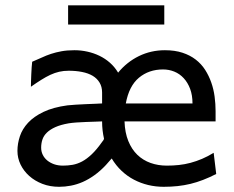

<svg xmlns="http://www.w3.org/2000/svg" viewBox="-20 -699 892 731"><path d="M600.6 -434.6Q546.9 -434.6 509 -403.1Q471.2 -371.6 459 -305.2H712.9Q712.9 -336.4 703.9 -360.6Q694.8 -384.8 679.4 -401.4Q664.1 -418 643.8 -426.3Q623.5 -434.6 600.6 -434.6ZM368.7 -236.8Q359.4 -236.3 342.8 -235.8Q326.2 -235.4 307.6 -234.6Q289.1 -233.9 271.2 -232.7Q253.4 -231.4 241.7 -229.5Q210.9 -224.1 190.9 -215.1Q170.9 -206.1 158.7 -194.3Q146.5 -182.6 141.6 -168Q136.7 -153.3 136.7 -136.7Q136.7 -122.1 142.8 -109.6Q148.9 -97.2 159.9 -88.1Q170.9 -79.1 186 -73.7Q201.2 -68.4 219.7 -68.4Q238.3 -68.4 256.3 -71.5Q274.4 -74.7 292.5 -84.2Q310.5 -93.8 329.3 -111.6Q348.1 -129.4 368.7 -158.7Q371.1 -161.6 373 -164.3Q375 -167 376 -170.9Q372.6 -186 370.6 -202.6Q368.7 -219.2 368.7 -236.8ZM607.9 -507.8Q645.5 -507.8 674.6 -498.3Q703.6 -488.8 725.1 -472.2Q746.6 -455.6 761 -433.1Q775.4 -410.6 784.4 -384.8Q793.5 -358.9 797.1 -331.1Q800.8 -303.2 800.8 -275.9V-236.8H454.1Q455.6 -193.8 468.5 -162.1Q481.4 -130.4 502.9 -109.6Q524.4 -88.9 553.2 -78.6Q582 -68.4 615.2 -68.4Q638.7 -68.4 661.1 -70.8Q683.6 -73.2 705.6 -79.1Q727.5 -85 749.3 -94.2Q771 -103.5 793.5 -117.2L803.2 -36.6Q777.3 -23.4 753.4 -14.2Q729.5 -4.9 705.3 1Q681.2 6.8 656.2 9.5Q631.3 12.2 603 12.2Q572.8 12.2 544.2 5.4Q515.6 -1.5 490 -14.9Q464.4 -28.3 442.9 -48.6Q421.4 -68.8 405.3 -95.7Q399.9 -89.4 394.3 -83.3Q388.7 -77.1 383.3 -70.8Q361.8 -47.9 339.6 -32Q317.4 -16.1 295.2 -6.3Q272.9 3.4 250.2 7.8Q227.5 12.2 205.1 12.2Q170.4 12.2 141.4 1Q112.3 -10.3 91.3 -29.1Q70.3 -47.9 58.3 -72.5Q46.4 -97.2 46.4 -124.5Q46.4 -152.3 55.7 -180.2Q64.9 -208 86.9 -231.7Q108.9 -255.4 145.5 -272.9Q182.1 -290.5 236.8 -297.9Q249.5 -299.3 268.8 -300.5Q288.1 -301.8 307.9 -302.5Q327.6 -303.2 344.5 -304Q361.3 -304.7 368.7 -305.2V-346.7Q368.7 -368.7 359.1 -384.5Q349.6 -400.4 332.8 -410.4Q315.9 -420.4 292.5 -425Q269 -429.7 241.7 -429.7Q222.2 -429.7 205.3 -425.8Q188.5 -421.9 171.6 -414.1Q154.8 -406.2 137 -395Q119.1 -383.8 97.7 -368.7Q97.7 -376.5 98.1 -389.4Q98.6 -402.3 99.1 -416.3Q99.6 -430.2 100.6 -443.1Q101.6 -456.1 102.5 -463.9Q121.6 -471.7 138.7 -479.7Q155.8 -487.8 174.3 -493.9Q192.9 -500 214.4 -503.9Q235.8 -507.8 263.7 -507.8Q288.6 -507.8 312.7 -502.4Q336.9 -497.1 358.6 -486.6Q380.4 -476.1 398.7 -460Q417 -443.8 429.7 -422.4Q462.9 -462.9 508.8 -485.4Q554.7 -507.8 607.9 -507.8ZM239.3 -678.7H605.5V-605.5H239.3Z"/></svg>

Font: Andika Compact
Style: Regular
Weight: 400
Designer: Victor Gaultney, Annie Olsen, Julie Remington, Don Collingsworth, Eric Hays, Becca Hirsbrunner
Foundry: SIL International
Version: Version 5.000 ; LnSpcTght